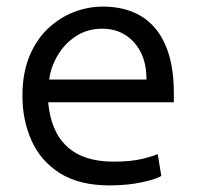

<svg xmlns="http://www.w3.org/2000/svg" viewBox="-20 -550 600 582"><path d="M312 12Q221 12 162.5 -24.5Q104 -61 76 -123Q48 -185 48 -259Q48 -328 69 -379Q90 -430 125.5 -463.5Q161 -497 204 -513.5Q247 -530 292 -530Q359 -530 407 -501.5Q455 -473 481 -414.5Q507 -356 507 -267Q507 -263 507 -255Q507 -247 507 -240H126Q134 -151 183.5 -105.5Q233 -60 324 -60Q375 -60 409 -68Q443 -76 458 -83L469 -17Q457 -8 412.5 2Q368 12 312 12ZM129 -309H424Q424 -358 406.5 -392Q389 -426 359 -444.5Q329 -463 290 -463Q245 -463 210.5 -440.5Q176 -418 155 -382.5Q134 -347 129 -309Z"/></svg>

Font: Ubuntu Sans Mono
Style: Regular
Weight: 400
Monospace: yes
Designer: Dalton Maag Ltd
Foundry: Dalton Maag Ltd
Version: Version 1.006